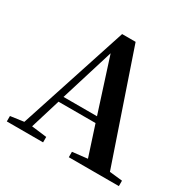

<svg xmlns="http://www.w3.org/2000/svg" viewBox="-164 -909 1073 1073"><g transform="rotate(30 373.0 -372.5)"><path d="M246 0V-35L148 -47L207 -240H446L509 -46L412 -35V0H735V-35L652 -44L413 -745H326L98 -47L12 -35V0ZM324 -620 434 -277H218Z"/></g></svg>

Font: AllPunType Bold
Style: Regular
Weight: 700
Version: 1.0